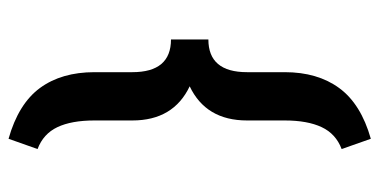

<svg xmlns="http://www.w3.org/2000/svg" viewBox="-242 -500 900 456"><g transform="rotate(-90 208.0 -272.0)"><path d="M149.9 -45.9V-135.3Q149.9 -232.9 231 -271.5Q149.9 -310.1 149.9 -407.7V-497.6Q149.9 -552.2 134 -585.7Q118.2 -619.1 82 -632.8L106.4 -701.7Q189.5 -678.2 227.1 -627Q264.6 -575.7 264.6 -497.6V-407.7Q264.6 -315.9 342.3 -315.9V-227.1Q264.6 -227.1 264.6 -135.3V-45.9Q264.6 32.2 226.8 83.7Q189 135.3 106.4 158.7L82 89.4Q118.2 75.7 134 42Q149.9 8.3 149.9 -45.9Z"/></g></svg>

Font: Yantramanav
Style: Bold
Weight: 700
Version: Version 1.001;PS 1.0;hotconv 1.0.72;makeotf.lib2.5.5900; ttf